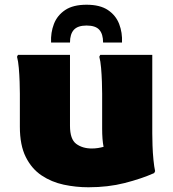

<svg xmlns="http://www.w3.org/2000/svg" viewBox="-20 -780 732 812"><path d="M354 12Q301 12 249.5 1Q198 -10 156 -38Q114 -66 89 -116Q64 -166 64 -244V-384Q64 -404 63 -434Q62 -464 59.5 -493Q57 -522 52 -540L56 -548H276V-248Q276 -191 302.5 -171.5Q329 -152 368 -152Q382 -152 394.5 -154Q407 -156 418 -159Q412 -189 412 -236V-384Q412 -404 411 -434Q410 -464 407.5 -493Q405 -522 400 -540L404 -548H624V-216Q624 -196 625 -165Q626 -134 629 -104Q632 -74 636 -56L632 -48Q578 -24 507.5 -6Q437 12 354 12ZM346 -760Q403 -760 436.5 -737.5Q470 -715 484 -678.5Q498 -642 496 -600H416Q416 -636 400 -654Q384 -672 346 -672Q309 -672 292.5 -654Q276 -636 276 -600H196Q194 -642 208 -678.5Q222 -715 255.5 -737.5Q289 -760 346 -760Z"/></svg>

Font: Kufam Black
Style: Regular
Weight: 900
Designer: Wael Morcos, Artur Schmal
Foundry: Original Type
Version: Version 1.301; ttfautohint (v1.8.3)